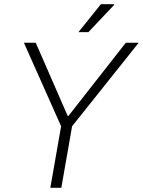

<svg xmlns="http://www.w3.org/2000/svg" viewBox="-20 -888 676 908"><path d="M218 0 269 -291 93 -686H149L300 -340H304L575 -686H636L321 -291L270 0ZM351 -736 457 -868H520V-865L398 -736Z"/></svg>

Font: Archivo SemiCondensed Thin
Style: Italic
Weight: 250
Width: 4
Italic angle: -10°
Designer: Hector Gatti
Foundry: Omnibus-Type
Version: Version 2.001